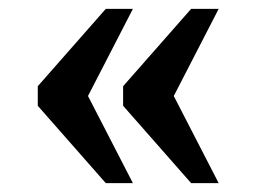

<svg xmlns="http://www.w3.org/2000/svg" viewBox="-20 -486 577 432"><path d="M410 -74 257 -248V-292L410 -466H472L371 -270L472 -74ZM218 -74 65 -248V-292L218 -466H279L178 -270L279 -74Z"/></svg>

Font: Noto Serif Hentaigana SemiBold
Style: Regular
Weight: 600
Designer: Kazuhiro Yamada
Foundry: nipponia
Version: Version 1.000; ttfautohint (v1.8.4.7-5d5b)